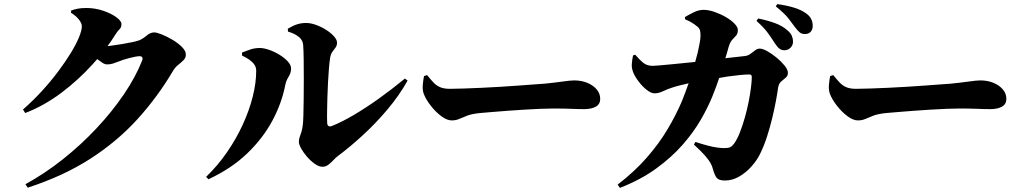

<svg xmlns="http://www.w3.org/2000/svg" viewBox="-20 -846 4990 936"><path d="M92 -312Q141 -355 184.5 -402.5Q228 -450 263.5 -497.5Q299 -545 325 -587.5Q351 -630 365 -664Q379 -698 379 -718Q379 -733 364 -751.5Q349 -770 326 -784L327 -795Q342 -800 358 -803.5Q374 -807 402 -807Q443 -807 482 -794Q521 -781 546.5 -762.5Q572 -744 572 -729Q572 -712 563.5 -704.5Q555 -697 542 -677Q525 -649 504 -621Q513 -622 527 -624Q550 -627 577 -631.5Q604 -636 627 -641Q650 -646 660 -650Q678 -658 695.5 -673Q713 -688 732 -688Q744 -688 769 -678Q794 -668 821 -652Q848 -636 867 -617Q886 -598 886 -580Q886 -564 874.5 -552.5Q863 -541 849 -530Q835 -519 825 -503Q749 -374 650.5 -265.5Q552 -157 421 -72.5Q290 12 115 69L104 52Q199 0 287 -70Q375 -140 450.5 -220.5Q526 -301 583.5 -385.5Q641 -470 673 -551Q677 -562 673 -567Q670 -572 660 -572Q652 -572 639 -569.5Q626 -567 610.5 -563Q595 -559 581 -554.5Q567 -550 558 -546Q542 -540 530 -536Q518 -532 501 -532Q488 -532 468 -548Q461 -553 454 -558Q442 -545 430 -531Q362 -456 279 -393.5Q196 -331 103 -295Z M1383 -706Q1410 -722 1430 -728Q1450 -734 1472 -734Q1495 -734 1521 -724.5Q1547 -715 1570.5 -700Q1594 -685 1608.5 -668.5Q1623 -652 1623 -638Q1623 -624 1616 -614.5Q1609 -605 1600.5 -593.5Q1592 -582 1589 -562Q1586 -543 1583.5 -511.5Q1581 -480 1579 -443.5Q1577 -407 1576 -370Q1575 -333 1574.5 -301.5Q1574 -270 1575 -249Q1575 -236 1581 -232Q1588 -227 1601 -233Q1648 -252 1706.5 -286.5Q1765 -321 1828.5 -366.5Q1892 -412 1954 -463L1967 -453Q1926 -380 1869 -312.5Q1812 -245 1749.5 -187.5Q1687 -130 1628 -86Q1617 -78 1605.5 -65.5Q1594 -53 1581 -43Q1568 -33 1552 -33Q1535 -33 1515 -47Q1495 -61 1477.5 -81Q1460 -101 1448.5 -121.5Q1437 -142 1437 -155Q1437 -167 1441 -178Q1445 -189 1449.5 -203Q1454 -217 1456 -236Q1458 -249 1459 -283.5Q1460 -318 1460.5 -364.5Q1461 -411 1461 -460Q1461 -509 1460.5 -553Q1460 -597 1458 -626Q1457 -649 1437.5 -665.5Q1418 -682 1384 -692ZM1160 -575V-590Q1180 -598 1201 -605Q1222 -612 1247 -612Q1266 -612 1292 -603Q1318 -594 1342.5 -579Q1367 -564 1383 -546.5Q1399 -529 1399 -512Q1399 -491 1387 -472Q1375 -453 1371 -433Q1354 -344 1308 -258Q1262 -172 1185 -98Q1108 -24 996 28L985 16Q1041 -38 1086 -103Q1131 -168 1163 -237.5Q1195 -307 1212 -374.5Q1229 -442 1229 -501Q1229 -518 1220 -531Q1211 -544 1195.5 -555Q1180 -566 1160 -575Z M2062 -480Q2079 -459 2093 -444Q2107 -429 2125.5 -421Q2144 -413 2173 -413Q2202 -413 2242.5 -414.5Q2283 -416 2329 -418Q2375 -420 2421.5 -423Q2468 -426 2510 -429Q2552 -432 2584.5 -434.5Q2617 -437 2634 -438Q2684 -443 2722.5 -448.5Q2761 -454 2779 -454Q2815 -454 2843.5 -442Q2872 -430 2889 -410Q2906 -390 2906 -364Q2906 -338 2884.5 -326Q2863 -314 2828 -314Q2797 -314 2764.5 -315.5Q2732 -317 2675 -317Q2650 -317 2614.5 -315.5Q2579 -314 2537.5 -311.5Q2496 -309 2455.5 -306Q2415 -303 2379.5 -300Q2344 -297 2321 -295Q2281 -291 2258.5 -282.5Q2236 -274 2219.5 -266.5Q2203 -259 2182 -259Q2159 -259 2131.5 -279.5Q2104 -300 2080.5 -330Q2057 -360 2046 -388Q2039 -407 2041 -431Q2043 -455 2047 -475Z M3319 -763Q3338 -774 3362 -786Q3386 -798 3410 -798Q3434 -798 3463 -788Q3492 -778 3518 -763Q3544 -748 3560.5 -731Q3577 -714 3577 -700Q3577 -682 3568.5 -672.5Q3560 -663 3550 -652.5Q3540 -642 3533 -620Q3529 -605 3523 -585Q3520 -574 3516 -562Q3524 -563 3532 -564Q3577 -569 3613 -573Q3627 -575 3638.5 -583.5Q3650 -592 3661 -600.5Q3672 -609 3684 -609Q3698 -609 3720.5 -596.5Q3743 -584 3766 -565Q3789 -546 3805 -526Q3821 -506 3821 -491Q3821 -476 3810.5 -467.5Q3800 -459 3788 -448.5Q3776 -438 3773 -417Q3770 -394 3763 -356Q3756 -318 3745 -272Q3734 -226 3719 -179.5Q3704 -133 3684 -93Q3669 -63 3642.5 -33.5Q3616 -4 3583 15Q3550 34 3514 34Q3485 34 3474.5 21.5Q3464 9 3456 -20Q3452 -37 3443 -52.5Q3434 -68 3415.5 -89Q3397 -110 3363 -141L3370 -154Q3404 -143 3431 -136Q3458 -129 3478 -126.5Q3498 -124 3511 -124Q3530 -124 3539.5 -128.5Q3549 -133 3558 -145Q3574 -167 3587 -200.5Q3600 -234 3611 -272.5Q3622 -311 3629.5 -349Q3637 -387 3641 -419Q3645 -451 3645 -470Q3645 -483 3634 -483Q3613 -483 3585 -480Q3557 -477 3527 -473Q3507 -470 3486 -466Q3474 -429 3454 -379Q3432 -324 3396.5 -262.5Q3361 -201 3307.5 -140Q3254 -79 3179 -24.5Q3104 30 3002 70L2991 54Q3073 -9 3132.5 -77Q3192 -145 3233.5 -214.5Q3275 -284 3304 -352Q3322 -397 3337 -440Q3335 -439 3333 -439Q3312 -434 3291.5 -429Q3271 -424 3254 -418Q3232 -411 3211.5 -401Q3191 -391 3171 -391Q3154 -391 3132.5 -408Q3111 -425 3093 -449Q3075 -473 3067 -493Q3059 -513 3060 -532Q3061 -551 3066 -576L3077 -579Q3097 -555 3115.5 -540Q3134 -525 3162 -525Q3172 -525 3198.5 -527.5Q3225 -530 3263.5 -533.5Q3302 -537 3348 -542Q3358 -543 3369 -544Q3375 -567 3381 -588Q3387 -614 3391 -636.5Q3395 -659 3395 -673Q3395 -690 3392 -699.5Q3389 -709 3380 -716Q3367 -727 3352 -736Q3337 -745 3320 -752ZM3758 -634Q3745 -655 3725 -683Q3705 -711 3668 -744L3676 -756Q3720 -747 3757.5 -733.5Q3795 -720 3820 -697Q3835 -684 3840.5 -670.5Q3846 -657 3846 -643Q3846 -626 3834 -613.5Q3822 -601 3803 -601Q3790 -601 3779.5 -609Q3769 -617 3758 -634ZM3853 -717Q3841 -734 3822.5 -757.5Q3804 -781 3762 -815L3769 -826Q3814 -820 3850 -809Q3886 -798 3908 -782Q3927 -769 3934.5 -753.5Q3942 -738 3942 -720Q3942 -702 3932 -691Q3922 -680 3904 -680Q3888 -680 3877.5 -689Q3867 -698 3853 -717Z M4042 -480Q4059 -459 4073 -444Q4087 -429 4105.5 -421Q4124 -413 4153 -413Q4182 -413 4222.5 -414.5Q4263 -416 4309 -418Q4355 -420 4401.5 -423Q4448 -426 4490 -429Q4532 -432 4564.5 -434.5Q4597 -437 4614 -438Q4664 -443 4702.5 -448.5Q4741 -454 4759 -454Q4795 -454 4823.5 -442Q4852 -430 4869 -410Q4886 -390 4886 -364Q4886 -338 4864.5 -326Q4843 -314 4808 -314Q4777 -314 4744.5 -315.5Q4712 -317 4655 -317Q4630 -317 4594.5 -315.5Q4559 -314 4517.5 -311.5Q4476 -309 4435.5 -306Q4395 -303 4359.5 -300Q4324 -297 4301 -295Q4261 -291 4238.5 -282.5Q4216 -274 4199.5 -266.5Q4183 -259 4162 -259Q4139 -259 4111.5 -279.5Q4084 -300 4060.5 -330Q4037 -360 4026 -388Q4019 -407 4021 -431Q4023 -455 4027 -475Z"/></svg>

Font: Early Summer Mincho Heavy
Style: Regular
Weight: 900
Designer: GuiWonder
Version: Version 1.002